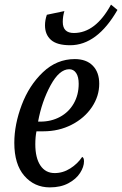

<svg xmlns="http://www.w3.org/2000/svg" viewBox="-20 -802 529 832"><path d="M42 -183Q42 -262 74 -347Q106 -432 166 -489Q226 -546 304 -546Q354 -546 382 -517.5Q410 -489 410 -439Q410 -385 378 -337.5Q346 -290 290.5 -261.5Q235 -233 168 -233H138Q133 -208 133 -177Q133 -118 155 -85Q177 -52 217 -52Q253 -52 285 -72.5Q317 -93 336 -122Q344 -119 344 -103Q344 -79 327 -52.5Q310 -26 276.5 -8Q243 10 196 10Q129 10 85.5 -40Q42 -90 42 -183ZM155 -275Q202 -275 240 -295.5Q278 -316 299.5 -353.5Q321 -391 321 -439Q321 -469 310 -485.5Q299 -502 280 -502Q237 -502 199 -432Q161 -362 145 -275ZM175 -692Q175 -715 183 -738L259 -754Q252 -731 252 -707Q252 -659 300 -659Q394 -659 461 -782L489 -759Q401 -606 284 -606Q227 -606 201 -629Q175 -652 175 -692Z"/></svg>

Font: Noto Serif Cond
Style: Italic
Weight: 400
Width: 3
Italic angle: -12°
Designer: Monotype Design Team
Foundry: Monotype Imaging Inc.
Version: Version 1.001